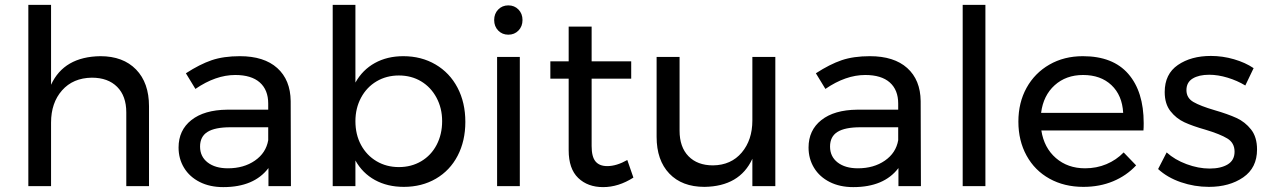

<svg xmlns="http://www.w3.org/2000/svg" viewBox="-20 -762 5198 786"><path d="M590 -327V0H497V-302Q497 -369 459.5 -406.5Q422 -444 356 -444Q279 -443 234 -392Q189 -341 189 -260V0H96V-742H189V-415Q242 -530 391 -532Q484 -532 537 -477.5Q590 -423 590 -327Z M1079 0V-74Q1020 4 894 4Q839 4 797.5 -17Q756 -38 733.5 -75Q711 -112 711 -158Q711 -229 763.5 -270.5Q816 -312 910 -313H1078V-338Q1078 -394 1043.5 -424.5Q1009 -455 943 -455Q863 -455 780 -398L741 -462Q798 -499 846.5 -515.5Q895 -532 962 -532Q1061 -532 1115 -483.5Q1169 -435 1170 -348L1171 0ZM1078 -188V-241H923Q860 -241 829.5 -222Q799 -203 799 -162Q799 -121 830 -97Q861 -73 913 -73Q978 -73 1023.5 -104.5Q1069 -136 1078 -188Z M1885 -263Q1885 -185 1853.5 -124.5Q1822 -64 1764.5 -30.5Q1707 3 1633 3Q1566 3 1515 -25Q1464 -53 1435 -105V0H1342V-742H1435V-424Q1464 -476 1514.5 -504Q1565 -532 1631 -532Q1705 -532 1763 -498Q1821 -464 1853 -403Q1885 -342 1885 -263ZM1790 -266Q1790 -319 1767 -362Q1744 -405 1704 -429Q1664 -453 1613 -453Q1562 -453 1521.5 -429Q1481 -405 1458 -362Q1435 -319 1435 -266Q1435 -211 1458 -168.5Q1481 -126 1521.5 -102Q1562 -78 1613 -78Q1664 -78 1704.5 -102Q1745 -126 1767.5 -169Q1790 -212 1790 -266Z M2015 -529H2108V0H2015ZM2119 -680Q2119 -654 2102.5 -637Q2086 -620 2061 -620Q2036 -620 2019.5 -637Q2003 -654 2003 -680Q2003 -706 2019.5 -723Q2036 -740 2061 -740Q2086 -740 2102.5 -723Q2119 -706 2119 -680Z M2573 -35Q2512 4 2449 4Q2386 4 2347 -33.5Q2308 -71 2308 -147V-440H2233V-511H2308V-653H2402V-511H2564V-440H2402V-164Q2402 -120 2418 -101Q2434 -82 2466 -82Q2504 -82 2548 -107Z M3154 -529V0H3060V-112Q3008 1 2864 3Q2772 3 2720 -51.5Q2668 -106 2668 -202V-529H2762V-227Q2762 -160 2798.5 -122.5Q2835 -85 2899 -85Q2973 -86 3016.5 -137.5Q3060 -189 3060 -269V-529Z M3658 0V-74Q3599 4 3473 4Q3418 4 3376.5 -17Q3335 -38 3312.5 -75Q3290 -112 3290 -158Q3290 -229 3342.5 -270.5Q3395 -312 3489 -313H3657V-338Q3657 -394 3622.5 -424.5Q3588 -455 3522 -455Q3442 -455 3359 -398L3320 -462Q3377 -499 3425.5 -515.5Q3474 -532 3541 -532Q3640 -532 3694 -483.5Q3748 -435 3749 -348L3750 0ZM3657 -188V-241H3502Q3439 -241 3408.5 -222Q3378 -203 3378 -162Q3378 -121 3409 -97Q3440 -73 3492 -73Q3557 -73 3602.5 -104.5Q3648 -136 3657 -188Z M3921 -742H4014V0H3921Z M4662 -258Q4662 -238 4661 -228H4243Q4254 -157 4302.5 -115Q4351 -73 4422 -73Q4469 -73 4509.5 -90Q4550 -107 4580 -138L4631 -85Q4592 -43 4537 -20Q4482 3 4415 3Q4337 3 4276.5 -30.5Q4216 -64 4182.5 -125Q4149 -186 4149 -264Q4149 -342 4182.5 -402.5Q4216 -463 4276 -497.5Q4336 -532 4413 -532Q4536 -532 4599 -459.5Q4662 -387 4662 -258ZM4578 -300Q4574 -372 4530 -413.5Q4486 -455 4414 -455Q4344 -455 4297.5 -413Q4251 -371 4242 -300Z M4930 -456Q4888 -456 4862.5 -440.5Q4837 -425 4837 -393Q4837 -361 4865.5 -344.5Q4894 -328 4952 -311Q5007 -295 5042 -279Q5077 -263 5101.5 -232Q5126 -201 5126 -150Q5126 -75 5069.5 -36Q5013 3 4929 3Q4870 3 4814.5 -16Q4759 -35 4721 -70L4756 -138Q4789 -108 4837.5 -90Q4886 -72 4932 -72Q4978 -72 5006 -89Q5034 -106 5034 -141Q5034 -177 5004.5 -195Q4975 -213 4915 -231Q4862 -246 4828.5 -261.5Q4795 -277 4771.5 -307Q4748 -337 4748 -385Q4748 -459 4802 -496Q4856 -533 4937 -533Q4985 -533 5031.5 -519.5Q5078 -506 5112 -483L5078 -412Q5045 -432 5005.5 -444Q4966 -456 4930 -456Z"/></svg>

Font: Gontserrat
Style: Regular
Weight: 400
Designer: Julieta Ulanovsky
Foundry: Julieta Ulanovsky
Version: Version 6.001